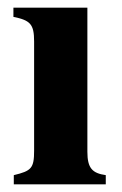

<svg xmlns="http://www.w3.org/2000/svg" viewBox="-20 -481 318 501"><path d="M256 0V-24C221 -29 208 -42 208 -85V-461H15V-437C59 -428 69 -418 69 -373V-88C69 -42 62 -35 16 -24V0Z"/></svg>

Font: XITS Math
Style: Bold
Weight: 700
Designer: MicroPress Inc., with final additions and corrections provided by Coen Hoffman, Elsevier (retired)
Version: Version 1.302